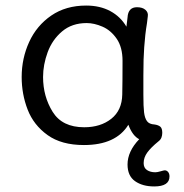

<svg xmlns="http://www.w3.org/2000/svg" viewBox="-20 -513 663 691"><path d="M590 122Q590 158 535 158Q493 158 466 139Q439 120 439 79Q439 32 481 -12Q457 -24 442 -64Q397 9 282 9Q201 9 151 -27Q101 -63 79.5 -118.5Q58 -174 58 -236Q58 -303 85 -362Q112 -421 164.5 -457Q217 -493 290 -493Q340 -493 377 -473Q414 -453 435 -417L439 -450Q441 -487 473 -487Q493 -487 503.5 -477.5Q514 -468 512 -455L509 -430Q502 -388 499 -343Q496 -305 496 -241V-172Q496 -129 498.5 -108.5Q501 -88 509 -77Q517 -66 536 -65Q550 -63 557 -57Q564 -51 564 -35Q564 -26 561 -18Q558 -10 550 -4Q523 18 510 36Q497 54 497 74Q497 91 509 99Q521 107 539 107Q546 107 558 103.5Q570 100 573 100Q580 100 585 106Q590 112 590 122ZM421 -294Q421 -343 400 -373.5Q379 -404 349 -417Q319 -430 292 -430Q239 -430 203.5 -400Q168 -370 151.5 -325Q135 -280 135 -236Q135 -166 169.5 -110.5Q204 -55 283 -55Q342 -55 380.5 -85.5Q419 -116 420 -173Q421 -220 421 -294Z"/></svg>

Font: Mali
Style: Regular
Weight: 400
Version: Version 1.000; ttfautohint (v1.6)